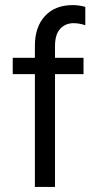

<svg xmlns="http://www.w3.org/2000/svg" viewBox="-20 -734 369 754"><path d="M315 -707V-635Q291 -643 269 -643Q237 -643 216.5 -621Q196 -599 196 -553V-507H308V-443H196V0H117V-443H30V-507H117V-554Q117 -628 156.5 -671Q196 -714 266 -714Q290 -714 315 -707Z"/></svg>

Font: Hind Regular
Style: Regular
Weight: 400
Designer: Manushi Parikh, Satya Rajpurohit
Foundry: Indian Type Foundry
Version: Version 1.201;PS 1.0;hotconv 1.0.78;makeotf.lib2.5.61930; tt